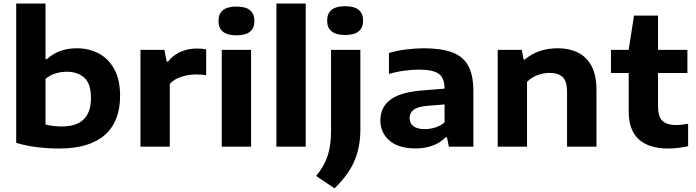

<svg xmlns="http://www.w3.org/2000/svg" viewBox="-20 -828 3927 1084"><path d="M314 10.5Q253 10.5 190.5 3Q128 -4.5 71.5 -21.5V-808H237V-494H245Q276 -523.5 318.8 -539.5Q361.5 -555.5 414.5 -555.5Q481 -555.5 536.2 -526.8Q591.5 -498 624.8 -438.5Q658 -379 658 -286.5Q658 -141.5 571.2 -65.5Q484.5 10.5 314 10.5ZM329.5 -114Q493.5 -114 493.5 -274.5Q493.5 -356 455.8 -389.5Q418 -423 357.5 -423Q325 -423 293.8 -413.5Q262.5 -404 237 -382.5V-125Q255.5 -120 279 -117Q302.5 -114 329.5 -114Z M773 0V-546.5H908L921 -480.5H929Q956 -516.5 999 -535.2Q1042 -554 1092 -554Q1118.5 -554 1144 -549.5V-403Q1129.5 -406 1113.2 -406.8Q1097 -407.5 1082.5 -407.5Q1045.5 -407.5 1004.8 -394.8Q964 -382 938.5 -354.5V0Z M1232 0V-546.5H1397.5V0ZM1315 -628.5Q1213.5 -628.5 1213.5 -709.5Q1213.5 -791 1315 -791Q1416.5 -791 1416.5 -709.5Q1416.5 -628.5 1315 -628.5Z M1540.5 0V-808H1706V0Z M1869 235.5 1765 165.5Q1810.5 110.5 1829.8 51.5Q1849 -7.5 1849 -87.5V-546.5H2014.5V-93.5Q2014.5 0 1981.8 78.5Q1949 157 1869 235.5ZM1928.5 -630.5Q1827 -630.5 1827 -711.5Q1827 -793 1928.5 -793Q2030 -793 2030 -711.5Q2030 -630.5 1928.5 -630.5Z M2328.5 10Q2229 10 2178.2 -34.8Q2127.5 -79.5 2127.5 -148.5Q2127.5 -224 2186.8 -267Q2246 -310 2377.5 -318.5L2490 -327.5Q2490 -389 2456.2 -412Q2422.5 -435 2344.5 -435Q2309 -435 2263.5 -429Q2218 -423 2176 -410.5V-529Q2221.5 -542.5 2274.2 -549Q2327 -555.5 2372 -555.5Q2469 -555.5 2531 -533.2Q2593 -511 2622.8 -458.2Q2652.5 -405.5 2652.5 -314.5V0H2514.5L2503.5 -52.5H2495.5Q2466 -21.5 2422 -5.8Q2378 10 2328.5 10ZM2292.5 -162Q2292.5 -133 2313.5 -116Q2334.5 -99 2379 -99Q2407.5 -99 2436.8 -108Q2466 -117 2490 -136.5V-238.5L2392.5 -230.5Q2337.5 -225.5 2315 -208.2Q2292.5 -191 2292.5 -162Z M2790 0V-546.5H2926L2936 -492.5H2944Q3018 -555.5 3129.5 -555.5Q3193.5 -555.5 3242.8 -531.2Q3292 -507 3319.8 -455Q3347.5 -403 3347.5 -319.5V0H3181.5V-311Q3181.5 -370 3156 -393.2Q3130.5 -416.5 3083.5 -416.5Q3049.5 -416.5 3015 -404Q2980.5 -391.5 2955.5 -366V0Z M3752.5 10.5Q3644 10.5 3586.8 -41.2Q3529.5 -93 3529.5 -198.5V-416H3429.5V-546.5H3529.5L3559.5 -740H3695V-546.5H3861V-416H3695V-229.5Q3695 -169 3720.2 -145.5Q3745.5 -122 3799 -122Q3826 -122 3865 -129.5V-2.5Q3840 3 3810.5 6.8Q3781 10.5 3752.5 10.5Z"/></svg>

Font: Encode Sans Expanded
Style: Bold
Weight: 700
Width: 7
Designer: Multiple Designers
Foundry: Impallari Type
Version: Version 3.000; ttfautohint (v1.8.3) -l 8 -r 50 -G 200 -x 14 